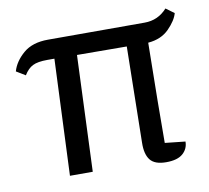

<svg xmlns="http://www.w3.org/2000/svg" viewBox="-66 -604 749 688"><g transform="rotate(-10 309.0 -259.5)"><path d="M137 0 155 -423H129Q94 -423 76 -414Q58 -405 44 -382L11 -402Q21 -437 54 -465.5Q87 -494 144 -494H496Q545 -494 578 -531L608 -509Q601 -483 572.5 -454Q544 -425 496 -421Q492 -179 492 -57L566 -49Q566 -23 546.5 -5.5Q527 12 485.5 12Q444 12 427.5 -9Q411 -30 412 -72Q416 -331 418 -421L237 -422L220 0Z"/></g></svg>

Font: Karma Medium
Style: Regular
Weight: 500
Designer: Joana Correia
Foundry: Indian Type Foundry
Version: Version 1.202;PS 1.0;hotconv 1.0.78;makeotf.lib2.5.61930; tt